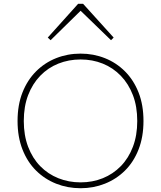

<svg xmlns="http://www.w3.org/2000/svg" viewBox="-20 -984 853 1017"><path d="M407 13Q338 13 277.5 -11Q217 -35 171 -80.5Q125 -126 99 -192.5Q73 -259 73 -343Q73 -428 99 -494Q125 -560 171 -606Q217 -652 277.5 -676Q338 -700 407 -700Q475 -700 535.5 -676Q596 -652 642 -606Q688 -560 714 -494Q740 -428 740 -343Q740 -259 714 -192.5Q688 -126 642 -80.5Q596 -35 535.5 -11Q475 13 407 13ZM407 -18Q470 -18 524.5 -40Q579 -62 620 -104Q661 -146 684 -206.5Q707 -267 707 -343Q707 -420 684 -480Q661 -540 620 -582.5Q579 -625 524.5 -647Q470 -669 407 -669Q344 -669 289 -647Q234 -625 193 -582.5Q152 -540 129 -480Q106 -420 106 -343Q106 -267 129 -206.5Q152 -146 193 -104Q234 -62 289 -40Q344 -18 407 -18ZM248 -771 233 -785 394 -964H420L582 -785L568 -771L407 -927Z"/></svg>

Font: BioRhyme ExtraBold ExtraLight
Style: Regular
Weight: 250
Version: Version 1.600;gftools[0.9.33]